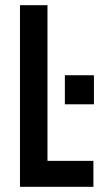

<svg xmlns="http://www.w3.org/2000/svg" viewBox="-20 -720 391 740"><path d="M163 -100H340V0H57V-700H163ZM342 -318H230V-430H342Z"/></svg>

Font: Bebas Kai
Style: Regular
Weight: 400
Designer: Ryoichi Tsunekawa
Foundry: Dharma Type
Version: Version 1.001;PS 001.001;hotconv 1.0.70;makeotf.lib2.5.58329